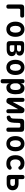

<svg xmlns="http://www.w3.org/2000/svg" viewBox="2605 -3205 790 6040"><g transform="rotate(90 3000.0 -185.0)"><path d="M187 10Q153 10 137 -6.5Q121 -23 121 -56V-456Q121 -504 144 -527Q167 -550 215 -550H472Q503 -550 518.5 -534.5Q534 -519 534 -489Q534 -458 518.5 -442.5Q503 -427 472 -427H300Q277 -427 265 -416Q253 -405 253 -380V-56Q253 -23 237 -6.5Q221 10 187 10Z M900 10Q839 10 794.5 -12.5Q750 -35 720 -74Q690 -113 675.5 -165Q661 -217 661 -275Q661 -334 675.5 -385.5Q690 -437 719.5 -476Q749 -515 794 -537.5Q839 -560 900 -560Q961 -560 1006 -537.5Q1051 -515 1080.5 -476.5Q1110 -438 1124.5 -386Q1139 -334 1139 -275Q1139 -217 1124.5 -165Q1110 -113 1080.5 -74Q1051 -35 1006 -12.5Q961 10 900 10ZM900 -105Q927 -105 947.5 -118Q968 -131 981 -154.5Q994 -178 1000.5 -209Q1007 -240 1007 -275Q1007 -311 1001 -342Q995 -373 981.5 -396Q968 -419 948 -432Q928 -445 900 -445Q872 -445 852 -432Q832 -419 818.5 -395.5Q805 -372 799 -341Q793 -310 793 -275Q793 -240 799.5 -209Q806 -178 819 -154.5Q832 -131 852.5 -118Q873 -105 900 -105Z M1368 0Q1320 0 1297 -23Q1274 -46 1274 -94V-456Q1274 -504 1297 -527Q1320 -550 1368 -550H1528Q1621 -550 1675.5 -512Q1730 -474 1730 -408Q1730 -359 1697.5 -329.5Q1665 -300 1610 -298V-291Q1673 -289 1709.5 -253Q1746 -217 1746 -157Q1746 -85 1691 -42.5Q1636 0 1542 0ZM1403 -241V-144Q1403 -121 1415 -109Q1427 -97 1450 -97H1532Q1573 -97 1595 -116Q1617 -135 1617 -169Q1617 -203 1595 -222Q1573 -241 1532 -241ZM1450 -453Q1427 -453 1415 -441Q1403 -429 1403 -406V-325H1525Q1560 -325 1580.5 -342Q1601 -359 1601 -389Q1601 -419 1580.5 -436Q1560 -453 1525 -453Z M2100 10Q2039 10 1994.5 -12.5Q1950 -35 1920 -74Q1890 -113 1875.5 -165Q1861 -217 1861 -275Q1861 -334 1875.5 -385.5Q1890 -437 1919.5 -476Q1949 -515 1994 -537.5Q2039 -560 2100 -560Q2161 -560 2206 -537.5Q2251 -515 2280.5 -476.5Q2310 -438 2324.5 -386Q2339 -334 2339 -275Q2339 -217 2324.5 -165Q2310 -113 2280.5 -74Q2251 -35 2206 -12.5Q2161 10 2100 10ZM2100 -105Q2127 -105 2147.5 -118Q2168 -131 2181 -154.5Q2194 -178 2200.5 -209Q2207 -240 2207 -275Q2207 -311 2201 -342Q2195 -373 2181.5 -396Q2168 -419 2148 -432Q2128 -445 2100 -445Q2072 -445 2052 -432Q2032 -419 2018.5 -395.5Q2005 -372 1999 -341Q1993 -310 1993 -275Q1993 -240 1999.5 -209Q2006 -178 2019 -154.5Q2032 -131 2052.5 -118Q2073 -105 2100 -105Z M2534 -560Q2567 -560 2584 -544Q2601 -528 2601 -495V-444Q2609 -468 2621.5 -489.5Q2634 -511 2652 -526.5Q2670 -542 2695 -551Q2720 -560 2754 -560Q2811 -560 2848.5 -538Q2886 -516 2907 -478.5Q2928 -441 2936.5 -390Q2945 -339 2945 -281Q2945 -231 2935.5 -179Q2926 -127 2902.5 -85Q2879 -43 2837.5 -16.5Q2796 10 2731 10Q2681 10 2645 -17.5Q2609 -45 2601 -92V124Q2601 157 2585 173.5Q2569 190 2535 190Q2501 190 2485 173.5Q2469 157 2469 124V-495Q2469 -528 2484.5 -544Q2500 -560 2534 -560ZM2717 -438Q2694 -438 2672.5 -428.5Q2651 -419 2635.5 -402Q2620 -385 2610.5 -361.5Q2601 -338 2601 -310V-249Q2601 -223 2608.5 -198.5Q2616 -174 2630 -154.5Q2644 -135 2664 -123.5Q2684 -112 2708 -112Q2742 -112 2762.5 -127Q2783 -142 2794 -166.5Q2805 -191 2808.5 -221Q2812 -251 2812 -280Q2812 -309 2808.5 -337.5Q2805 -366 2794.5 -388.5Q2784 -411 2765 -424.5Q2746 -438 2717 -438Z M3059 -91V-497Q3059 -529 3074.5 -544.5Q3090 -560 3121 -560Q3153 -560 3168.5 -544.5Q3184 -529 3184 -497V-203Q3186 -197 3188 -197Q3190 -197 3191 -199L3194 -203L3352 -495Q3368 -525 3386.5 -542.5Q3405 -560 3440 -560Q3491 -560 3516 -535Q3541 -510 3541 -459V-53Q3541 -21 3525.5 -5.5Q3510 10 3479 10Q3447 10 3431.5 -5.5Q3416 -21 3416 -53V-347Q3414 -353 3412 -353Q3410 -353 3409 -352L3406 -347L3248 -55Q3232 -25 3213.5 -7.5Q3195 10 3160 10Q3109 10 3084 -15Q3059 -40 3059 -91Z M3717 -456Q3719 -504 3742 -527Q3765 -550 3813 -550H4032Q4080 -550 4103 -527Q4126 -504 4126 -456V-56Q4126 -23 4109.5 -6.5Q4093 10 4060 10Q4026 10 4010 -6.5Q3994 -23 3994 -56V-384Q3994 -408 3982.5 -419.5Q3971 -431 3947 -431H3895Q3871 -431 3859.5 -419Q3848 -407 3847 -384L3842 -237Q3840 -189 3831.5 -149.5Q3823 -110 3806 -80Q3789 -50 3761 -30.5Q3733 -11 3693 -3Q3657 6 3636.5 -12.5Q3616 -31 3616 -72Q3616 -92 3625.5 -102.5Q3635 -113 3659 -120Q3676 -126 3686 -136.5Q3696 -147 3701.5 -162.5Q3707 -178 3708.5 -197Q3710 -216 3711 -237Z M4500 10Q4439 10 4394.5 -12.5Q4350 -35 4320 -74Q4290 -113 4275.5 -165Q4261 -217 4261 -275Q4261 -334 4275.5 -385.5Q4290 -437 4319.5 -476Q4349 -515 4394 -537.5Q4439 -560 4500 -560Q4561 -560 4606 -537.5Q4651 -515 4680.5 -476.5Q4710 -438 4724.5 -386Q4739 -334 4739 -275Q4739 -217 4724.5 -165Q4710 -113 4680.5 -74Q4651 -35 4606 -12.5Q4561 10 4500 10ZM4500 -105Q4527 -105 4547.5 -118Q4568 -131 4581 -154.5Q4594 -178 4600.5 -209Q4607 -240 4607 -275Q4607 -311 4601 -342Q4595 -373 4581.5 -396Q4568 -419 4548 -432Q4528 -445 4500 -445Q4472 -445 4452 -432Q4432 -419 4418.5 -395.5Q4405 -372 4399 -341Q4393 -310 4393 -275Q4393 -240 4399.5 -209Q4406 -178 4419 -154.5Q4432 -131 4452.5 -118Q4473 -105 4500 -105Z M4862 -277Q4862 -352 4882 -406Q4902 -460 4935.5 -494Q4969 -528 5014.5 -544Q5060 -560 5112 -560Q5155 -560 5189 -551.5Q5223 -543 5248.5 -528.5Q5274 -514 5290 -496Q5306 -478 5314 -460Q5325 -432 5317.5 -408.5Q5310 -385 5287 -374Q5270 -366 5250.5 -368.5Q5231 -371 5220 -388Q5206 -411 5181.5 -424.5Q5157 -438 5123 -438Q5098 -438 5074.5 -429.5Q5051 -421 5033.5 -401Q5016 -381 5005.5 -350Q4995 -319 4995 -275Q4995 -234 5005 -202.5Q5015 -171 5032 -151Q5049 -131 5071.5 -121.5Q5094 -112 5120 -112Q5147 -112 5171.5 -117.5Q5196 -123 5216 -140Q5233 -154 5255.5 -157Q5278 -160 5298 -145Q5307 -138 5312 -128Q5317 -118 5318.5 -106Q5320 -94 5317 -82Q5314 -70 5305 -60Q5286 -37 5265 -23Q5244 -9 5221 -1.5Q5198 6 5173 8Q5148 10 5121 10Q5064 10 5016.5 -7Q4969 -24 4935 -59Q4901 -94 4881.5 -148Q4862 -202 4862 -277Z M5578 0Q5530 0 5507 -23Q5484 -46 5484 -94V-494Q5484 -528 5500 -544Q5516 -560 5550 -560Q5584 -560 5600 -544Q5616 -528 5616 -494V-374H5750Q5851 -374 5908 -324Q5965 -274 5965 -186Q5965 -100 5907 -50Q5849 0 5751 0ZM5616 -161Q5616 -137 5627.5 -125.5Q5639 -114 5663 -114H5744Q5786 -114 5808.5 -133.5Q5831 -153 5831 -187Q5831 -221 5808.5 -240.5Q5786 -260 5744 -260H5616Z"/></g></svg>

Font: Maple Mono NL
Style: Bold
Weight: 700
Monospace: yes
Designer: subframe7536
Version: Version 7.000